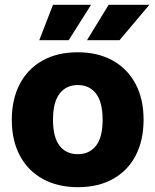

<svg xmlns="http://www.w3.org/2000/svg" viewBox="-20 -767 645 797"><path d="M29 -270Q29 -354 61.5 -417Q94 -480 155.5 -515Q217 -550 303 -550Q385 -550 446.5 -516.5Q508 -483 542 -420Q576 -357 576 -270Q576 -186 544 -123Q512 -60 450.5 -25Q389 10 303 10Q221 10 159 -23.5Q97 -57 63 -120Q29 -183 29 -270ZM406 -270Q406 -343 378.5 -378.5Q351 -414 303 -414Q255 -414 227.5 -378.5Q200 -343 200 -270Q200 -198 227 -162.5Q254 -127 303 -127Q351 -127 378.5 -162Q406 -197 406 -270ZM200 -747H358L265 -600H143ZM431 -747H600L476 -600H341Z"/></svg>

Font: Mona Sans ExtraBold
Style: Regular
Weight: 800
Designer: Deni Anggara
Foundry: GitHub
Version: Version 2.000